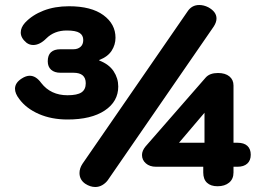

<svg xmlns="http://www.w3.org/2000/svg" viewBox="-20 -735 1063 768"><path d="M298 -43Q298 -62 310 -80L730 -689Q747 -715 777 -715Q795 -715 813 -706Q846 -688 846 -661Q846 -646 835 -629L411 -14Q402 -2 389 5.5Q376 13 361 13Q341 13 321 0Q298 -16 298 -43ZM57 -339Q40 -361 40 -380Q40 -404 67 -421Q84 -432 99 -432Q124 -432 145 -403Q183 -354 250 -354Q289 -354 306 -365.5Q323 -377 323 -402Q323 -444 274 -444H222Q198 -444 184.5 -456Q171 -468 171 -490Q171 -538 222 -538H274Q291 -538 302 -547.5Q313 -557 313 -575Q313 -594 298 -603.5Q283 -613 247 -613Q197 -613 165 -581Q139 -555 113 -555Q98 -555 86 -564Q63 -583 63 -605Q63 -625 80 -644Q109 -675 154 -692.5Q199 -710 256 -710Q345 -710 393.5 -674.5Q442 -639 442 -584Q442 -556 426.5 -532Q411 -508 377 -495V-493Q416 -478 434.5 -450Q453 -422 453 -389Q453 -329 399 -293Q345 -257 250 -257Q186 -257 135.5 -279Q85 -301 57 -339ZM793 -45V-68H604Q579 -68 563.5 -81.5Q548 -95 548 -115Q548 -132 562 -149L803 -425Q819 -443 852 -443Q881 -443 897.5 -429.5Q914 -416 914 -393V-164H930Q956 -164 969.5 -151.5Q983 -139 983 -116Q983 -93 969 -80.5Q955 -68 930 -68H914V-45Q914 -19 896.5 -4.5Q879 10 850 10Q823 10 808 -4Q793 -18 793 -45ZM798 -164V-284L696 -164Z"/></svg>

Font: Kodchasan
Style: Bold
Weight: 700
Designer: Katatrad Aksorn Co.,Ltd.
Foundry: Cadson Demak Co.,Ltd.
Version: Version 1.000; ttfautohint (v1.6)